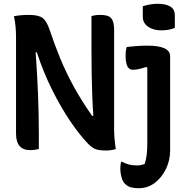

<svg xmlns="http://www.w3.org/2000/svg" viewBox="-20 -788 990 1018"><path d="M737 -755Q752 -760 773.5 -764Q795 -768 816 -768Q857 -768 882 -754Q907 -740 907 -706V-640Q892 -634 874 -630.5Q856 -627 836 -627Q793 -627 765 -646.5Q737 -666 737 -700ZM186 2Q179 4 166 6Q153 8 140 8Q65 8 65 -80V-593Q65 -619 62.5 -647Q60 -675 54 -702Q90 -709 133 -709Q184 -709 205.5 -693Q227 -677 242 -633Q269 -552 299.5 -478Q330 -404 370.5 -330Q411 -256 468 -174H475Q471 -231 469 -284.5Q467 -338 466 -396.5Q465 -455 465 -525V-703Q473 -705 484 -707Q495 -709 512 -709Q555 -709 570 -691Q585 -673 585 -631V-107Q585 -52 594 2Q583 6 569.5 8Q556 10 539 10Q505 10 486 2.5Q467 -5 447 -26Q404 -70 354.5 -142.5Q305 -215 258 -308.5Q211 -402 175 -511H169Q178 -387 182 -279Q186 -171 186 -68ZM761 -546Q882 -546 882 -490V10Q882 61 860.5 106.5Q839 152 801.5 181Q764 210 715 210Q691 210 673.5 205Q656 200 643 187Q631 176 624.5 152.5Q618 129 618 104Q618 85 622 70H627Q649 81 666.5 85Q684 89 708 89Q729 89 747 81Q755 58 758 31Q761 4 761 -30V-429L755 -433Q735 -426 717 -422Q699 -418 684 -418Q646 -418 646 -492Q646 -521 652 -539Q678 -542 707 -544Q736 -546 761 -546Z"/></svg>

Font: Recursive Sn Csl St SmB
Style: Regular
Weight: 600
Version: Version 1.079;hotconv 1.0.112;makeotfexe 2.5.65598; ttfautoh